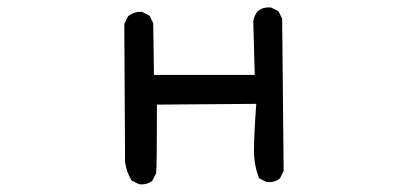

<svg xmlns="http://www.w3.org/2000/svg" viewBox="-20 -470 1040 506"><path d="M346.7 15.6 327.1 5.9Q313.5 -15.6 309.6 -43L307.6 -407.2L317.4 -426.8Q333 -440.4 354.5 -438.5L374 -428.7L383.8 -409.2L385.7 -272.5H651.4L647.5 -413.1Q649.4 -428.7 659.2 -440.4Q672.9 -452.1 694.3 -450.2L713.9 -440.4L723.6 -420.9L727.5 -19.5L717.8 0Q704.1 11.7 682.6 9.8L663.1 0Q649.4 -33.2 649.4 -73.7Q649.4 -114.3 655.3 -196.3L393.6 -194.3Q393.6 -33.2 391.6 -13.7L381.8 5.9Q368.2 17.6 346.7 15.6Z"/></svg>

Font: JasonHandwriting2
Style: Regular
Weight: 400
Version: Version 1.05.10